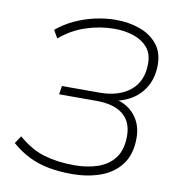

<svg xmlns="http://www.w3.org/2000/svg" viewBox="-81 -787 807 868"><g transform="rotate(10 322.5 -352.5)"><path d="M306 8Q246 8 197 -1.5Q148 -11 107 -31.5Q66 -52 28 -85L51 -120Q110 -69 171.5 -51Q233 -33 311 -33Q368 -33 416 -49Q464 -65 493 -102.5Q522 -140 522 -204Q522 -270 480 -303.5Q438 -337 358 -337H187L193 -376H365Q454 -376 506.5 -419Q559 -462 559 -543Q559 -589 535 -617Q511 -645 471 -658.5Q431 -672 382 -672Q317 -672 252 -650.5Q187 -629 135 -584L114 -620Q151 -651 195.5 -671.5Q240 -692 288 -702.5Q336 -713 382 -713Q442 -713 492 -695Q542 -677 572.5 -640Q603 -603 603 -545Q603 -490 580.5 -448.5Q558 -407 517.5 -381.5Q477 -356 421 -349V-363Q488 -355 527 -311.5Q566 -268 566 -203Q566 -127 530.5 -80.5Q495 -34 436 -13Q377 8 306 8Z"/></g></svg>

Font: Nunito Sans 12pt ExtraLight
Style: Italic
Weight: 200
Italic angle: -9°
Designer: Vernon Adams
Foundry: Vernon Adams
Version: Version 3.101;gftools[0.9.27]